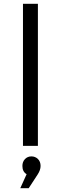

<svg xmlns="http://www.w3.org/2000/svg" viewBox="-20 -762 318 1003"><path d="M86 221 119 148Q97 135 97 105Q97 83 110.5 69Q124 55 144 55Q164 55 178 68.5Q192 82 192 105Q192 126 177 149L130 221ZM100 0V-742H178V0Z"/></svg>

Font: Trueno
Style: Lt
Weight: 300
Designer: Julieta Ulanovsky
Foundry: Julieta Ulanovsky
Version: Version 3.001b